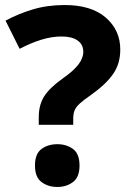

<svg xmlns="http://www.w3.org/2000/svg" viewBox="-20 -730 522 763"><path d="M134 -234V-264Q134 -313 155.5 -347Q177 -381 229 -418Q272 -448 291.5 -473.5Q311 -499 311 -524Q311 -553 288.5 -569Q266 -585 225 -585Q185 -585 143.5 -572Q102 -559 58 -536L2 -648Q52 -675 110 -692.5Q168 -710 237 -710Q343 -710 400.5 -660Q458 -610 458 -533Q458 -477 429.5 -436Q401 -395 342 -353Q313 -333 297.5 -319Q282 -305 276.5 -291.5Q271 -278 271 -258V-234ZM119 -72Q119 -119 145 -138Q171 -157 208 -157Q244 -157 270 -138Q296 -119 296 -72Q296 -26 270 -6.5Q244 13 208 13Q171 13 145 -6.5Q119 -26 119 -72Z"/></svg>

Font: Noto Sans Balinese
Style: Bold
Weight: 700
Designer: Aditya Bayu, David Williams
Foundry: David Williams
Version: Version 2.005; ttfautohint (v1.8.4.7-5d5b)